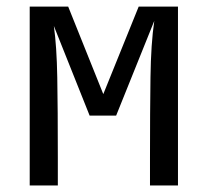

<svg xmlns="http://www.w3.org/2000/svg" viewBox="-20 -570 639 590"><path d="M71.3 0V-549.8H189.5L297.4 -280.8L406.2 -549.8H526.9V0H440.9V-85Q440.9 -228 442.4 -332Q443.8 -436 454.1 -505.9L336.9 -214.8H255.4L145.5 -490.2Q154.3 -428.2 156 -332Q157.7 -235.8 157.7 -85V0Z"/></svg>

Font: UDEV Gothic 35
Style: Regular
Weight: 400
Version: v2.1.0; ttfautohint (v1.8.4.7-5d5b-dirty) -l 6 -r 45 -G 200 